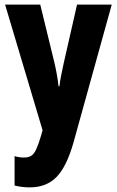

<svg xmlns="http://www.w3.org/2000/svg" viewBox="-20 -570 506 830"><path d="M2 -550H154L216 -296Q222 -270 226.5 -243.5Q231 -217 233 -197H237Q239 -216 243.5 -239.5Q248 -263 255 -295L313 -550H463L298 45Q268 151 224 195.5Q180 240 109 240Q91 240 75 238Q59 236 43 232V105Q63 111 83 111Q103 111 115 103.5Q127 96 136.5 75.5Q146 55 158 15L164 -7Z"/></svg>

Font: Noto Sans Myanmar UI ExtraCondensed ExtraBold
Style: Regular
Weight: 800
Width: 2
Designer: Monotype Design Team
Foundry: Monotype Imaging Inc.
Version: Version 2.103; ttfautohint (v1.8.4.7-5d5b)